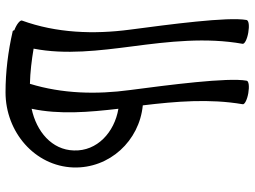

<svg xmlns="http://www.w3.org/2000/svg" viewBox="-130 -752 898 677"><g transform="rotate(-90 318.5 -414.0)"><path d="M586 7C598 -59 570 -267 552 -404C535 -532 540 -664 584 -785C586 -792 571 -804 550 -812C549 -816 548 -818 545 -818C475 -834 403 -843 331 -843C191 -843 71 -740 66 -604C62 -476 160 -371 285 -359C299 -242 309 -124 289 -7C287 0 305 9 328 13C351 17 371 15 372 7C384 -59 357 -267 339 -404C323 -522 326 -643 361 -757C402 -756 444 -751 485 -744C463 -632 478 -512 493 -396C510 -267 525 -136 502 -7C501 0 518 9 542 13C565 17 584 15 586 7ZM126 -602C128 -680 193 -734 273 -751C252 -653 261 -548 273 -445C190 -459 123 -520 126 -602Z"/></g></svg>

Font: Nupuram Expanded Light
Style: Regular
Weight: 300
Width: 7
Designer: Santhosh Thottingal (santhosh.thottingal@gmail.com)
Foundry: SMC
Version: Version 1.000